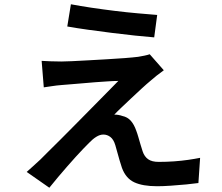

<svg xmlns="http://www.w3.org/2000/svg" viewBox="-20 -825 1040 899"><path d="M312 -805Q354 -797 407.5 -789Q461 -781 518 -774Q575 -767 627 -762.5Q679 -758 716 -755L702 -650Q663 -653 611.5 -658.5Q560 -664 504 -671Q448 -678 394 -685.5Q340 -693 295 -701ZM747 -496Q729 -483 713 -470.5Q697 -458 685 -447Q668 -433 643.5 -410.5Q619 -388 593.5 -364Q568 -340 546.5 -319.5Q525 -299 515 -288Q522 -289 533.5 -287Q545 -285 553 -282Q577 -277 592.5 -259.5Q608 -242 618 -213Q623 -200 628 -182.5Q633 -165 638 -148Q643 -131 648 -116Q656 -92 673.5 -79.5Q691 -67 723 -67Q760 -67 795 -69.5Q830 -72 861 -76.5Q892 -81 917 -86L909 32Q889 35 853 38.5Q817 42 779.5 44.5Q742 47 716 47Q648 47 608.5 28.5Q569 10 551 -39Q546 -54 540 -74Q534 -94 529 -113Q524 -132 520 -145Q512 -172 497 -183.5Q482 -195 464 -195Q448 -195 431 -184.5Q414 -174 397 -156Q386 -145 370 -128.5Q354 -112 335 -91Q316 -70 295 -46Q274 -22 252.5 3.5Q231 29 211 54L105 -20Q117 -31 133.5 -45.5Q150 -60 169 -78Q181 -90 206 -115Q231 -140 264.5 -173Q298 -206 335 -244Q372 -282 409 -319Q446 -356 478 -389Q510 -422 534 -446Q513 -446 484.5 -444Q456 -442 426 -440Q396 -438 367 -435Q338 -432 313 -430.5Q288 -429 270 -427Q244 -425 222.5 -421.5Q201 -418 185 -416L175 -540Q192 -539 216.5 -538Q241 -537 267 -537Q283 -537 316 -538.5Q349 -540 392.5 -542.5Q436 -545 480.5 -547.5Q525 -550 564 -553Q603 -556 627 -559Q640 -561 656.5 -564.5Q673 -568 681 -571Z"/></svg>

Font: Noto Sans SC SemiBold
Style: Regular
Weight: 600
Designer: Ryoko NISHIZUKA 西塚涼子 (kana, bopomofo & ideographs); Paul D. Hunt (Latin, Greek & Cyrillic); Sandoll Communications 산돌커뮤니
Foundry: Adobe
Version: Version 2.004-H2;hotconv 1.0.118;makeotfexe 2.5.65603